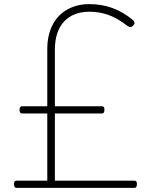

<svg xmlns="http://www.w3.org/2000/svg" viewBox="-20 -914 717 934"><path d="M59 0Q55 0 51.5 -4.5Q48 -9 48 -19Q48 -28 51.5 -31.5Q55 -35 59 -35H210V-362H86Q82 -362 78.5 -366Q75 -370 75 -380Q75 -389 78.5 -393Q82 -397 86 -397H210V-674Q210 -743 235.5 -792.5Q261 -842 308 -868Q355 -894 414 -894Q475 -894 527 -875Q579 -856 626 -817Q632 -812 634 -805Q636 -798 628 -790Q621 -782 614 -782.5Q607 -783 600 -788Q551 -826 507 -841.5Q463 -857 415 -857Q336 -857 291.5 -809Q247 -761 247 -672V-397H477Q482 -397 485 -393.5Q488 -390 488 -381Q488 -371 485 -366.5Q482 -362 477 -362H247V-35H635Q640 -35 643 -31.5Q646 -28 646 -19Q646 -9 643 -4.5Q640 0 635 0Z"/></svg>

Font: Playwrite HR Lijeva Thin
Style: Regular
Weight: 250
Designer: Veronika Burian, José Scaglione
Foundry: TypeTogether
Version: Version 1.002